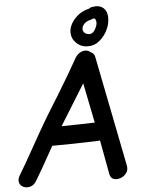

<svg xmlns="http://www.w3.org/2000/svg" viewBox="-98 -998 771 1048"><g transform="rotate(-5 287.5 -474.0)"><path d="M60 -30Q91 -80 164 -212Q278 -212 417 -217Q422 -217 426 -219L461 -30Q466 -8 483 -2.5Q500 3 520 -4Q540 -11 552.5 -28.5Q565 -46 560 -70L440 -675Q436 -695 418 -702Q412 -708 404 -711Q385 -718 364.5 -708.5Q344 -699 333 -679Q291 -604 218 -484Q142 -362 131 -342Q110 -307 57 -212Q4 -117 -26 -68Q-40 -45 -34.5 -27.5Q-29 -10 -12 -2.5Q5 5 25.5 -0.5Q46 -6 60 -30ZM224 -314 362 -537 406 -318Q308 -315 224 -314ZM406 -736Q442 -736 468 -758Q500 -784 516 -821Q529 -850 529 -882Q529 -928 494 -945Q482 -950 469 -950H464L452 -948H450Q439 -948 429 -940Q396 -933 371 -913.5Q346 -894 331.5 -869.5Q317 -845 317 -820Q317 -786 342.5 -761Q368 -736 406 -736ZM415 -802Q400 -804 392 -812.5Q384 -821 384 -832Q384 -846 396 -859.5Q408 -873 429 -878Q439 -880 442 -883Q443 -884 447 -884H451L453 -885H454Q463 -876 463 -862Q463 -848 456 -834Q441 -799 415 -802Z"/></g></svg>

Font: Balsamiq Sans
Style: Italic
Weight: 400
Italic angle: -12°
Designer: Michael Angeles
Foundry: Balsamiq SRL
Version: Version 1.020; ttfautohint (v1.8.4.7-5d5b);gftools[0.9.26]